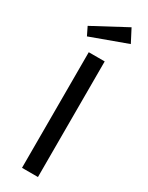

<svg xmlns="http://www.w3.org/2000/svg" viewBox="-235 -951 766 991"><g transform="rotate(30 147.5 -455.5)"><path d="M100 -689H195V0H100ZM27 -804 227 -911 267 -834 51 -755Z"/></g></svg>

Font: Fira Sans Variable
Style: Regular
Weight: 400
Designer: Carrois Corporate & Edenspiekermann AG
Foundry: Carrois Corporate GbR & Edenspiekermann AG
Version: Version 4.202